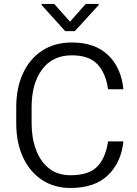

<svg xmlns="http://www.w3.org/2000/svg" viewBox="-20 -934 690 964"><path d="M522.5 -224.1H599.6Q588.9 -119.6 522.7 -54.9Q456.5 9.8 334 9.8Q252 9.8 190.7 -30.8Q129.4 -71.3 95.5 -144.5Q61.5 -217.8 61.5 -315.4V-395Q61.5 -493.2 95.7 -566.4Q129.9 -639.6 192.4 -680.2Q254.9 -720.7 340.3 -720.7Q457.5 -720.7 523.2 -657Q588.9 -593.3 599.6 -485.8H522.5Q511.7 -565.9 469.5 -611.1Q427.2 -656.2 340.3 -656.2Q243.2 -656.2 190.9 -584.7Q138.7 -513.2 138.7 -396V-315.4Q138.7 -241.7 160.6 -182.4Q182.6 -123 226.1 -88.6Q269.5 -54.2 334 -54.2Q426.3 -54.2 468.5 -97.9Q510.7 -141.6 522.5 -224.1ZM252.4 -914.1 331.5 -825.2 410.6 -914.1H475.6V-908.7L356 -777.8H307.1L188.5 -909.2V-914.1Z"/></svg>

Font: Vazirmatn UI Light
Style: Regular
Weight: 300
Designer: Saber Rastikerdar
Foundry: Saber Rastikerdar
Version: Version 33.003